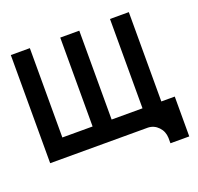

<svg xmlns="http://www.w3.org/2000/svg" viewBox="-104 -584 810 787"><g transform="rotate(-20 301.5 -190.5)"><path d="M452.1 -82V-471.7H534.2V-82H592.8V91.8H510.7V68.4Q509.8 40 491.2 20.5Q472.7 1 446.3 0H19.5V-471.7H102.5V-82H234.4V-469.7H317.4V-82Z"/></g></svg>

Font: mr_KirucoupageG
Style: Regular
Weight: 400
Designer: Jan Henkel
Version: Version 1.00 May 25, 2020, initial release